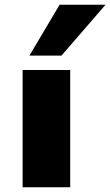

<svg xmlns="http://www.w3.org/2000/svg" viewBox="-20 -795 468 815"><path d="M76 0V-498H278V0ZM105 -559 233 -775H428L241 -559Z"/></svg>

Font: Nunito Sans 10pt Expanded Black
Style: Regular
Weight: 900
Width: 7
Designer: Vernon Adams
Foundry: Vernon Adams
Version: Version 3.101;gftools[0.9.27]